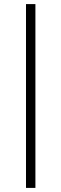

<svg xmlns="http://www.w3.org/2000/svg" viewBox="-20 -780 300 938"><path d="M153 138H107V-760H153Z"/></svg>

Font: IBM Plex Sans Condensed Light
Style: Regular
Weight: 300
Width: 3
Designer: Mike Abbink, Paul van der Laan, Pieter van Rosmalen
Foundry: Bold Monday
Version: Version 3.201